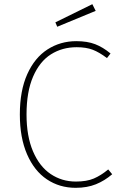

<svg xmlns="http://www.w3.org/2000/svg" viewBox="-20 -889 582 919"><path d="M345 -692Q398 -692 435.5 -677.5Q473 -663 509 -633L492 -611Q455 -639 423.5 -651Q392 -663 347 -663Q278 -663 224 -629Q170 -595 138.5 -522.5Q107 -450 107 -341Q107 -237 138 -164.5Q169 -92 222.5 -56Q276 -20 343 -20Q395 -20 429 -34.5Q463 -49 498 -78L517 -55Q481 -24 439 -7Q397 10 342 10Q265 10 204.5 -30.5Q144 -71 109.5 -150.5Q75 -230 75 -341Q75 -455 110.5 -534Q146 -613 207.5 -652.5Q269 -692 345 -692ZM422 -869 438 -837 254 -761 245 -782Z"/></svg>

Font: Firava
Style: Regular
Weight: 400
Designer: Carrois Corporate & Edenspiekermann AG
Foundry: Greg Finn Gibson
Version: Version 5.000